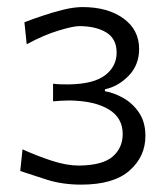

<svg xmlns="http://www.w3.org/2000/svg" viewBox="-20 -823 468 537"><path d="M207 -306.6Q153.8 -306.6 109.9 -320.8Q65.9 -335 36.6 -344.7L43 -405.3Q84 -386.7 125.2 -373.3Q166.5 -359.9 201.2 -359.9Q267.6 -360.8 295.4 -385.3Q323.2 -409.7 323.2 -448.2Q323.2 -493.7 283.7 -517.3Q244.1 -541 174.3 -542Q163.1 -542 151.4 -541.3Q139.6 -540.5 128.4 -539.6V-588.9Q139.6 -587.4 150.4 -587.2Q161.1 -586.9 171.9 -586.9Q241.7 -587.9 273.9 -612.5Q306.2 -637.2 306.2 -675.8Q306.2 -713.9 278.1 -731.7Q250 -749.5 202.6 -750Q184.6 -750 143.6 -737.5Q102.5 -725.1 54.7 -699.2L48.3 -760.7Q68.4 -768.6 97.2 -778.3Q126 -788.1 156.2 -795.7Q186.5 -803.2 210.9 -803.2Q281.2 -803.2 325.2 -771.5Q369.1 -739.7 369.1 -686Q369.1 -641.6 340.3 -611.6Q311.5 -581.5 273.4 -573.2V-567.9Q299.3 -563.5 325.4 -548.6Q351.6 -533.7 369.1 -507.6Q386.7 -481.4 386.7 -442.9Q386.7 -384.8 342 -345.7Q297.4 -306.6 207 -306.6Z"/></svg>

Font: Pinar-DS1-FD Regular
Style: Regular
Weight: 400
Designer: Amin Abedi
Version: Version 3.000